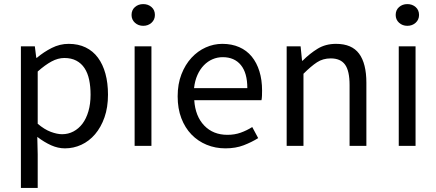

<svg xmlns="http://www.w3.org/2000/svg" viewBox="-20 -712 2130 937"><path d="M82 205V-486H150L157 -430H160Q193 -458 232.5 -478Q272 -498 315 -498Q362 -498 398 -480.5Q434 -463 458 -430.5Q482 -398 494.5 -352.5Q507 -307 507 -250Q507 -188 490 -139.5Q473 -91 444 -57Q415 -23 377 -5.5Q339 12 297 12Q263 12 229.5 -3Q196 -18 162 -44L164 41V205ZM283 -57Q313 -57 338.5 -70.5Q364 -84 382.5 -108.5Q401 -133 411.5 -169Q422 -205 422 -250Q422 -290 415 -323Q408 -356 392.5 -379.5Q377 -403 352.5 -416Q328 -429 294 -429Q263 -429 231.5 -412Q200 -395 164 -363V-108Q197 -80 228 -68.5Q259 -57 283 -57Z M637 0V-486H719V0ZM679 -586Q655 -586 638.5 -601Q622 -616 622 -639Q622 -663 638.5 -677.5Q655 -692 679 -692Q703 -692 719.5 -677.5Q736 -663 736 -639Q736 -616 719.5 -601Q703 -586 679 -586Z M1080 12Q1031 12 988.5 -5.5Q946 -23 914.5 -55.5Q883 -88 865 -135Q847 -182 847 -242Q847 -302 865.5 -349.5Q884 -397 914.5 -430Q945 -463 984 -480.5Q1023 -498 1065 -498Q1111 -498 1147.5 -482Q1184 -466 1208.5 -436Q1233 -406 1246 -364Q1259 -322 1259 -270Q1259 -257 1258.5 -244.5Q1258 -232 1256 -223H928Q933 -145 976.5 -99.5Q1020 -54 1090 -54Q1125 -54 1154.5 -64.5Q1184 -75 1211 -92L1240 -38Q1208 -18 1169 -3Q1130 12 1080 12ZM927 -282H1187Q1187 -356 1155.5 -394.5Q1124 -433 1067 -433Q1041 -433 1017.5 -423Q994 -413 975 -393.5Q956 -374 943.5 -346Q931 -318 927 -282Z M1379 0V-486H1447L1454 -416H1457Q1492 -451 1530.5 -474.5Q1569 -498 1620 -498Q1697 -498 1732.5 -450Q1768 -402 1768 -308V0H1686V-297Q1686 -366 1664 -396.5Q1642 -427 1594 -427Q1556 -427 1527 -408Q1498 -389 1461 -352V0Z M1926 0V-486H2008V0ZM1968 -586Q1944 -586 1927.5 -601Q1911 -616 1911 -639Q1911 -663 1927.5 -677.5Q1944 -692 1968 -692Q1992 -692 2008.5 -677.5Q2025 -663 2025 -639Q2025 -616 2008.5 -601Q1992 -586 1968 -586Z"/></svg>

Font: CV Source Sans
Style: Regular
Weight: 400
Designer: Paul D. Hunt
Foundry: Adobe Systems Incorporated
Version: Version 3.001